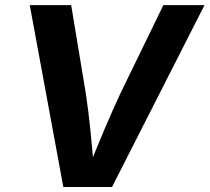

<svg xmlns="http://www.w3.org/2000/svg" viewBox="-20 -748 838 768"><path d="M233.3 0 99 -727.5H264.7L322.9 -376.6Q333.6 -306.8 341.5 -228.4Q349.4 -150.1 357.2 -55.8H325.3Q363.6 -149.4 397.2 -229Q430.8 -308.6 462.7 -376.6L633.5 -727.5H798L428.1 0Z"/></svg>

Font: Adwaita Sans
Style: Italic
Weight: 400
Italic angle: -9.39999°
Designer: Rasmus Andersson
Foundry: rsms
Version: Version 4.001;git-9221beed3